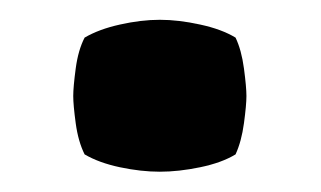

<svg xmlns="http://www.w3.org/2000/svg" viewBox="-20 -163 324 194"><path d="M54 -66Q54 -75 56.5 -93.8Q59 -112.5 65.5 -125Q80 -133.5 101.2 -138.2Q122.5 -143 141.5 -143Q160.5 -143 182.2 -138.2Q204 -133.5 218 -125Q224 -112.5 226.5 -93.8Q229 -75 229 -66Q229 -57 226.5 -38.5Q224 -20 218 -7Q204 1.5 182.2 6Q160.5 10.5 141.5 10.5Q122.5 10.5 101.2 6Q80 1.5 65.5 -7Q59 -20 56.5 -38.5Q54 -57 54 -66Z"/></svg>

Font: Signika Negative
Style: Bold
Weight: 700
Designer: Anna Giedry
Foundry: Anna Giedry
Version: Version 2.001